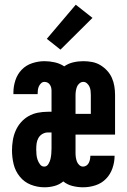

<svg xmlns="http://www.w3.org/2000/svg" viewBox="-20 -788 540 816"><path d="M169 8Q139 8 111 -3Q83 -14 64 -37.5Q45 -61 38 -90Q31 -119 31 -149Q31 -170 34.5 -191.5Q38 -213 46.5 -232.5Q55 -252 69 -268Q83 -284 101.5 -294.5Q120 -305 141 -309Q162 -313 183 -313H199V-402Q199 -409 197.5 -415.5Q196 -422 192 -428Q188 -434 182 -437Q176 -440 169 -440Q161 -440 155 -434.5Q149 -429 145.5 -421.5Q142 -414 141 -406Q140 -398 140 -390V-388H37V-395Q37 -421 45.5 -447Q54 -473 72.5 -492Q91 -511 117 -519.5Q143 -528 169 -528Q191 -528 213 -523Q235 -518 253 -506Q270 -518 291 -523Q312 -528 334 -528Q353 -528 371.5 -524.5Q390 -521 406 -511.5Q422 -502 435 -488Q448 -474 455.5 -457Q463 -440 466 -421.5Q469 -403 469 -384V-216H301V-136Q301 -127 302.5 -118Q304 -109 307 -101Q310 -93 317 -86.5Q324 -80 333 -80Q341 -80 347.5 -84.5Q354 -89 357.5 -96Q361 -103 362.5 -111Q364 -119 364 -126H467Q467 -99 458 -73Q449 -47 430.5 -28Q412 -9 386 -0.5Q360 8 333 8Q311 8 288.5 2.5Q266 -3 249 -17Q232 -3 211 2.5Q190 8 169 8ZM301 -304H366V-384Q366 -393 365 -402Q364 -411 360.5 -419Q357 -427 350 -433.5Q343 -440 334 -440Q325 -440 317.5 -433.5Q310 -427 307 -419Q304 -411 302.5 -402Q301 -393 301 -384ZM168 -80Q179 -80 185.5 -90.5Q192 -101 194.5 -112Q197 -123 198 -134.5Q199 -146 199 -157V-225H183Q171 -225 160 -218.5Q149 -212 143 -201Q137 -190 135.5 -178Q134 -166 134 -153Q134 -142 135 -131Q136 -120 139.5 -109.5Q143 -99 150 -89.5Q157 -80 168 -80ZM237 -577 179 -623 302 -768 373 -712Z"/></svg>

Font: Iosevka Algr
Style: Bold
Weight: 700
Monospace: yes
Designer: Belleve Invis
Foundry: Belleve Invis
Version: Version 26.0.2; ttfautohint (v1.8.3)